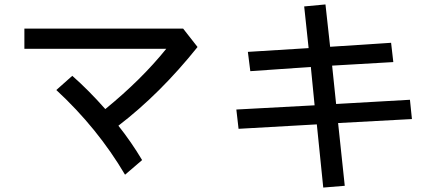

<svg xmlns="http://www.w3.org/2000/svg" viewBox="-20 -734 1964 866"><path d="M234 -328 306 -392Q379 -328 455 -242Q618 -375 730 -514H90V-605H806L871 -522Q702 -311 514 -167Q572 -94 621 -12L544 54Q420 -156 234 -328Z M1535 104 1438 112 1409 -173 1056 -153 1046 -240 1399 -259 1382 -432 1109 -413 1098 -500 1372 -517 1352 -705 1448 -714 1469 -523 1744 -541 1754 -454 1478 -438 1496 -265 1829 -284 1838 -197 1505 -179Z"/></svg>

Font: Gmarket Sans TTF Medium
Style: Regular
Weight: 500
Designer: Creative Director : Sungho Lee; Art Director : Kiwoong Choi; Project Manager : Sori Yang, Jongwook Yoon; Font Designer :
Foundry: Sandoll Inc.
Version: Version 1.000;hotconv 1.0.109;makeotfexe 2.5.65596